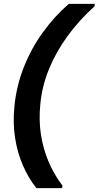

<svg xmlns="http://www.w3.org/2000/svg" viewBox="-20 -831 512 996"><path d="M169 145Q128 94 99 27.5Q70 -39 58 -117Q46 -195 55 -281Q65 -384 103 -481Q141 -578 201.5 -662Q262 -746 337 -811H472L470 -798Q391 -727 330.5 -644Q270 -561 233.5 -471Q197 -381 189 -288Q181 -210 192 -135.5Q203 -61 231.5 6.5Q260 74 304 132L302 145Z"/></svg>

Font: DM Sans 12pt
Style: Bold Italic
Weight: 700
Italic angle: -10°
Version: Version 4.004;gftools[0.9.30]